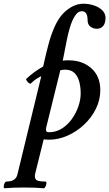

<svg xmlns="http://www.w3.org/2000/svg" viewBox="-96 -735 585 1028"><path d="M-72 273Q-76 273 -76 264Q-76 255 -71.5 246Q-67 237 -61 237Q-12 237 -3 200L125 -327Q114 -322 99.5 -313Q85 -304 69 -288Q66 -285 59 -290Q52 -295 47 -302.5Q42 -310 45 -313Q66 -333 89 -349.5Q112 -366 135 -379L141 -405Q151 -450 164 -499Q177 -548 196.5 -592Q216 -636 245 -666Q296 -715 350 -715Q380 -715 407 -706Q434 -697 451.5 -680Q469 -663 469 -639Q469 -611 456.5 -596Q444 -581 422 -581Q403 -581 388 -592.5Q373 -604 373 -627Q373 -675 342 -675Q321 -675 305 -649.5Q289 -624 278.5 -588.5Q268 -553 262 -522L240 -410Q252 -412 260.5 -412Q269 -412 272 -412Q345 -412 393 -369.5Q441 -327 441 -252Q441 -200 417.5 -152.5Q394 -105 354 -67.5Q314 -30 265 -8.5Q216 13 166 13Q161 13 154 12.5Q147 12 138 11L92 196Q88 215 96 226Q104 237 147 237Q153 237 152.5 246Q152 255 147.5 264Q143 273 138 273Q118 271 91.5 270Q65 269 33 269Q1 269 -25.5 270Q-52 271 -72 273ZM167 -27Q203 -27 234 -46Q265 -65 287.5 -96Q310 -127 323 -163.5Q336 -200 336 -235Q336 -268 328.5 -297Q321 -326 303 -344Q285 -362 253 -362Q241 -362 227 -359L152 -55Q151 -51 150.5 -47Q150 -43 150 -39Q150 -27 167 -27Z"/></svg>

Font: Junicode
Style: Bold Italic
Weight: 700
Italic angle: -11°
Designer: Peter S. Baker
Version: Version 2.100; ttfautohint (v1.8.4)